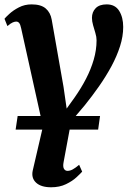

<svg xmlns="http://www.w3.org/2000/svg" viewBox="-25 -580 578 854"><path d="M308 -148Q336 -188 357.8 -230Q379.5 -272 392 -315Q404.5 -358 404.5 -401Q404.5 -416 399.2 -433.2Q394 -450.5 389 -468Q384 -485.5 384 -500.5Q384 -526.5 400.5 -543.5Q417 -560.5 449.5 -560.5Q487 -560.5 505 -531.8Q523 -503 523 -460Q523 -418.5 509 -374.5Q495 -330.5 470.8 -285.5Q446.5 -240.5 415.5 -196.2Q384.5 -152 351 -110.5Q335.5 -92.5 320.2 -74.2Q305 -56 291.5 -40L258 140.5Q254 160.5 259.2 170.2Q264.5 180 275.5 180Q286.5 180 298.5 173.5Q310.5 167 327 153L340.5 183.5Q333.5 191.5 315.2 208.5Q297 225.5 268.5 239.2Q240 253 202.5 253Q157.5 253 135.5 232.5Q113.5 212 120.5 179L166 -17L69 -454.5Q65.5 -471.5 60.2 -477.8Q55 -484 47 -484Q40.5 -484 31.5 -480.2Q22.5 -476.5 8 -464L-5 -496.5Q-0.5 -502.5 16.5 -518.2Q33.5 -534 59 -547.2Q84.5 -560.5 115.5 -560.5Q157.5 -560.5 178.5 -542.2Q199.5 -524 205 -492.5L257.5 -194L271.5 -97ZM44.5 -3.5 53.5 -64H420L411.5 -3.5Z"/></svg>

Font: Merriweather 36pt
Style: Bold Italic
Weight: 700
Italic angle: -7.8°
Version: Version 2.101